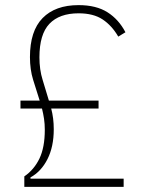

<svg xmlns="http://www.w3.org/2000/svg" viewBox="-20 -730 565 750"><path d="M75 0V-41Q113 -67 134 -110.5Q155 -154 155 -223Q155 -246 152 -266Q149 -286 144 -306H60V-337H135Q122 -378 109.5 -418Q97 -458 97 -507Q97 -609 146.5 -659.5Q196 -710 287 -710Q356 -710 400 -682Q444 -654 470 -604L442 -587Q417 -630 381 -654Q345 -678 287 -678Q212 -678 173 -637Q134 -596 134 -506Q134 -458 146.5 -418Q159 -378 171 -337H365V-306H180Q185 -287 187.5 -267Q190 -247 190 -225Q190 -157 165.5 -108.5Q141 -60 99 -37V-32H463V0Z"/></svg>

Font: IBM Plex Sans Condensed ExtraLight
Style: Regular
Weight: 200
Width: 3
Designer: Mike Abbink, Paul van der Laan, Pieter van Rosmalen
Foundry: Bold Monday
Version: Version 1.3